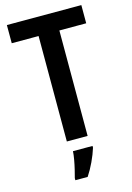

<svg xmlns="http://www.w3.org/2000/svg" viewBox="-138 -782 734 1071"><g transform="rotate(-15 229.5 -246.5)"><path d="M289 0H169V-609H14V-714H444V-609H289ZM301 71Q290 107 271 147.5Q252 188 230 221H159V209Q164 191 170.5 164Q177 137 182 109Q187 81 188 61H301Z"/></g></svg>

Font: Noto Sans Thai Looped Condensed SemiBold
Style: Regular
Weight: 600
Width: 3
Designer: Sasikarn Vongin, Ben Mitchell
Foundry: The Fontpad Ltd
Version: Version 1.001; ttfautohint (v1.8.4.7-5d5b)